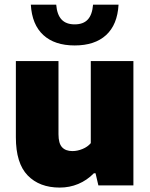

<svg xmlns="http://www.w3.org/2000/svg" viewBox="-20 -818 662 847"><path d="M50 -212.5V-548.5H238V-226Q238 -185.5 253.8 -168.5Q269.5 -151.5 299.5 -151.5Q321.5 -151.5 344 -160.8Q366.5 -170 380.5 -186.5V-548.5H568.5V0H414L401.5 -53.5H394Q363.5 -22.5 325.2 -6.5Q287 9.5 243.5 9.5Q154 9.5 102 -44.2Q50 -98 50 -212.5ZM116 -797.5H228Q231.5 -753.5 251.5 -732Q271.5 -710.5 309.5 -710.5Q347.5 -710.5 367.2 -731.8Q387 -753 390.5 -797.5H503Q498 -709 448 -663.2Q398 -617.5 309.5 -617.5Q221 -617.5 171 -663.5Q121 -709.5 116 -797.5Z"/></svg>

Font: Encode Sans ExtraBold
Style: Regular
Weight: 800
Designer: Multiple Designers
Foundry: Impallari Type
Version: Version 2.000